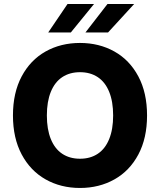

<svg xmlns="http://www.w3.org/2000/svg" viewBox="-20 -932 802 962"><path d="M380.9 9.8Q284.7 9.8 208.5 -33.2Q132.3 -76.2 88.6 -158.2Q44.9 -240.2 44.9 -353.5Q44.9 -467.3 88.6 -549.3Q132.3 -631.3 208.5 -674.1Q284.7 -716.8 380.9 -716.8Q476.6 -716.8 553 -674.1Q629.4 -631.3 673.1 -549.3Q716.8 -467.3 716.8 -353.5Q716.8 -239.7 673.1 -157.7Q629.4 -75.7 553 -33Q476.6 9.8 380.9 9.8ZM380.9 -570.3Q329.1 -570.3 291.7 -545.4Q254.4 -520.5 234.6 -471.7Q214.8 -422.9 214.8 -353.5Q214.8 -284.2 234.6 -235.4Q254.4 -186.5 291.7 -161.6Q329.1 -136.7 380.9 -136.7Q432.6 -136.7 470 -161.6Q507.3 -186.5 527.1 -235.4Q546.9 -284.2 546.9 -353.5Q546.9 -422.9 527.1 -471.7Q507.3 -520.5 470 -545.4Q432.6 -570.3 380.9 -570.3ZM518.6 -912.1H652.3L521.5 -769.5H408.2ZM318.4 -912.1H451.2L335 -769.5H221.7Z"/></svg>

Font: Pretendard JP ExtraBold
Style: Regular
Weight: 800
Designer: Base glyphs from Inter by Rasmus Andersson; Hangeul glyphs from Noto Sans CJK(Source Han Sans) by Jang Soo-young and Kan
Foundry: Kil Hyung-jin
Version: Version 1.309